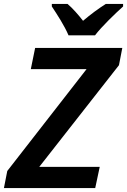

<svg xmlns="http://www.w3.org/2000/svg" viewBox="-42 -958 647 978"><path d="M307 -778H442C475 -822 547 -891 585 -925V-938H497C459 -914 421 -886 381 -852C357 -883 327 -917 302 -938H222V-925C248 -886 287 -826 307 -778ZM-22 0H443L466 -108H158L564 -626L581 -714H137L115 -606H399L-5 -87Z"/></svg>

Font: Noto Sans SemiBold
Style: Italic
Weight: 600
Italic angle: -12°
Designer: Monotype Design Team
Foundry: Monotype Imaging Inc.
Version: Version 2.013